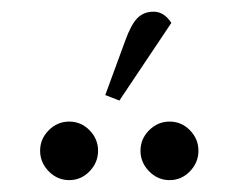

<svg xmlns="http://www.w3.org/2000/svg" viewBox="-20 -823 401 325"><path d="M62.5 -533Q47.9 -547.9 47.9 -567.9Q47.9 -587.9 62.5 -602.5Q77.1 -617.2 97.2 -617.2Q117.2 -617.2 131.6 -602.5Q146 -587.9 146 -567.9Q146 -547.9 131.6 -533Q117.2 -518.1 97.2 -518.1Q77.1 -518.1 62.5 -533ZM158.2 -662.1 191.9 -753.9Q201.7 -781.2 212.4 -792.2Q223.1 -803.2 240.2 -803.2Q257.8 -803.2 270 -784.2L182.1 -652.8ZM232.4 -533Q217.8 -547.9 217.8 -567.9Q217.8 -587.9 232.4 -602.5Q247.1 -617.2 267.1 -617.2Q287.1 -617.2 301.5 -602.5Q315.9 -587.9 315.9 -567.9Q315.9 -547.9 301.5 -533Q287.1 -518.1 267.1 -518.1Q247.1 -518.1 232.4 -533Z"/></svg>

Font: Dihjauti S
Style: Regular
Weight: 400
Designer: T. Christopher White
Version: Version 3.0.0